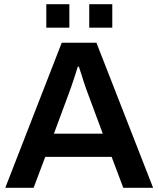

<svg xmlns="http://www.w3.org/2000/svg" viewBox="-20 -888 749 908"><path d="M5 0 272 -686H436L704 0H563L508 -146H194L139 0ZM235 -256H466L397 -442Q393 -452 387.5 -467.5Q382 -483 376 -501.5Q370 -520 364 -539Q358 -558 353 -573H348Q342 -553 333.5 -527Q325 -501 317 -478Q309 -455 304 -442ZM199 -757V-868H308V-757ZM402 -757V-868H511V-757Z"/></svg>

Font: Archivo SemiBold
Style: Regular
Weight: 600
Designer: Hector Gatti
Foundry: Omnibus-Type
Version: Version 2.001